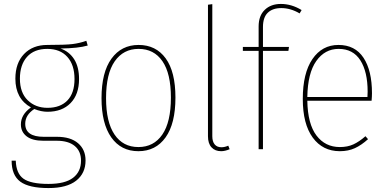

<svg xmlns="http://www.w3.org/2000/svg" viewBox="-20 -757 1967 974"><path d="M425 -526Q377 -512 287 -511Q332 -495 356.5 -456Q381 -417 381 -356Q381 -278 338 -234Q295 -190 221 -190Q189 -190 154 -204Q108 -174 108 -129Q108 -63 202 -63H269Q338 -63 376 -30.5Q414 2 414 57Q414 122 366.5 159.5Q319 197 226 197Q127 197 83 164.5Q39 132 39 58H60Q62 123 99 149.5Q136 176 226 176Q310 176 350.5 145Q391 114 391 58Q391 10 359 -16.5Q327 -43 268 -43H200Q144 -43 115 -65.5Q86 -88 86 -126Q86 -176 137 -212Q58 -256 58 -358Q58 -437 102 -483Q146 -529 220 -529Q312 -529 348 -533.5Q384 -538 418 -550ZM81 -358Q81 -287 120.5 -248.5Q160 -210 221 -210Q286 -210 322 -247.5Q358 -285 358 -356Q358 -428 321.5 -468.5Q285 -509 220 -509Q153 -509 117 -468.5Q81 -428 81 -358Z M870 -262Q870 -130 820 -60Q770 10 682 10Q594 10 544.5 -60Q495 -130 495 -259Q495 -390 545.5 -459.5Q596 -529 683 -529Q771 -529 820.5 -461Q870 -393 870 -262ZM518 -259Q518 -138 561 -74.5Q604 -11 682 -11Q760 -11 803.5 -74.5Q847 -138 847 -262Q847 -384 804 -446.5Q761 -509 683 -509Q606 -509 562 -446Q518 -383 518 -259Z M1035 -66V-733L1057 -736V-66Q1057 -39 1069 -24.5Q1081 -10 1103 -10Q1120 -10 1138 -18L1145 0Q1121 10 1102 10Q1071 10 1053 -9.5Q1035 -29 1035 -66Z M1314 -620V-519H1446L1443 -499H1314V0H1292V-499H1212V-519H1292V-623Q1292 -677 1323 -707Q1354 -737 1405 -737Q1459 -737 1510 -706L1500 -689Q1454 -716 1407 -716Q1363 -716 1338.5 -692.5Q1314 -669 1314 -620Z M1865 -246H1539Q1541 -128 1585.5 -69.5Q1630 -11 1704 -11Q1743 -11 1772.5 -24.5Q1802 -38 1834 -66L1847 -51Q1814 -21 1780.5 -5.5Q1747 10 1704 10Q1617 10 1566.5 -59Q1516 -128 1516 -255Q1516 -386 1565 -457.5Q1614 -529 1697 -529Q1781 -529 1824 -464Q1867 -399 1867 -284Q1867 -268 1865 -246ZM1845 -292Q1845 -393 1808 -451Q1771 -509 1698 -509Q1628 -509 1584.5 -447.5Q1541 -386 1539 -265H1844Q1845 -273 1845 -292Z"/></svg>

Font: Fira Sans Condensed Thin
Style: Regular
Weight: 250
Width: 3
Designer: Carrois Corporate & Edenspiekermann AG
Foundry: Carrois Corporate GbR & Edenspiekermann AG
Version: Version 4.203